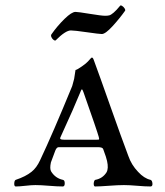

<svg xmlns="http://www.w3.org/2000/svg" viewBox="-20 -671 595 694"><path d="M270 -337Q249 -285 199 -176Q196 -170 199 -168Q202 -166 212 -166H329Q337 -166 338 -167Q339 -168 337 -176Q331 -198 282 -337Q279 -345 277.5 -347Q276 -349 274.5 -347Q273 -345 270 -337ZM37 3Q31 3 31.5 -8Q32 -19 37 -21Q73 -33 94 -50Q112 -64 125 -92Q170 -187 241 -360Q245 -373 248 -386Q249 -391 250 -399Q251 -407 252 -412L253 -418Q259 -419 276 -431Q293 -443 298 -449Q310 -463 312 -463Q316 -463 319 -454Q339 -400 378.5 -288Q418 -176 444 -107Q455 -75 479 -50Q501 -26 524 -21Q530 -19 531 -8Q532 3 524 3Q505 3 476 0.5Q447 -2 428 -2Q407 -2 373.5 0.5Q340 3 324 3Q320 3 319 -3Q318 -9 320 -15Q322 -21 325 -21Q351 -26 365 -48Q373 -62 367 -89Q365 -100 353 -132Q351 -139 334 -139H192Q185 -139 180 -127Q165 -87 164 -84Q159 -61 165 -51Q180 -27 207 -21Q214 -20 214 -8.5Q214 3 207 3Q187 3 157 0.5Q127 -2 108 -2Q94 -2 72 0.5Q50 3 37 3ZM166 -547Q187 -577 213 -602.5Q239 -628 253 -628Q262 -628 304.5 -621Q347 -614 360 -614Q369 -614 375 -615.5Q381 -617 391 -625.5Q401 -634 414 -650Q416 -653 421.5 -649.5Q427 -646 430.5 -640.5Q434 -635 432 -632Q413 -605 387 -576.5Q361 -548 348 -548Q339 -548 294 -554.5Q249 -561 236 -561Q217 -561 181 -525Q179 -523 174 -526.5Q169 -530 166 -536.5Q163 -543 166 -547Z"/></svg>

Font: EB Garamond
Style: SC
Weight: 400
Version: Version 000.010